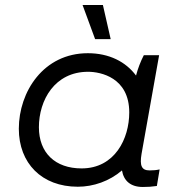

<svg xmlns="http://www.w3.org/2000/svg" viewBox="-20 -740 711 765"><path d="M549 5C569 5 585 4 605 1L616 -65C603 -62 590 -61 576 -61C544 -61 536 -80 544 -127L614 -520H553C540 -495 529 -466 522 -439C481 -494 415 -528 330 -528C153 -528 55 -374 55 -227C55 -90 146 4 290 4C352 4 416 -18 466 -61C473 -19 501 5 549 5ZM331 -454C381 -454 495 -431 495 -292C495 -188 438 -69 305 -69C200 -69 135 -131 135 -233C135 -341 198 -454 331 -454ZM359 -584H421L390 -720H309Z"/></svg>

Font: Fixel Display
Style: Italic
Weight: 400
Italic angle: -10°
Designer: AlfaBravo + MacPaw
Foundry: Kyrylo Tkachov, Marchela Mozhyna, Serhii Makarenko, Maria Weinstein, Zakhar Kryvoshyya
Version: Version 1.210;Glyphs 3.2 (3217)